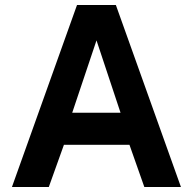

<svg xmlns="http://www.w3.org/2000/svg" viewBox="-20 -743 766 763"><path d="M27.5 0 286 -723H440.5L699 0H553.5L494.5 -167.5H234L174 0ZM267 -295H459L363.5 -582.5Z"/></svg>

Font: Public Sans Thin
Style: Bold
Weight: 700
Version: Version 2.001